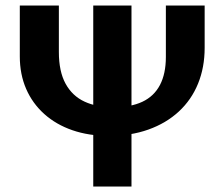

<svg xmlns="http://www.w3.org/2000/svg" viewBox="-20 -678 816 698"><path d="M376 -184Q303 -184 243.5 -204.5Q184 -225 141 -263.5Q98 -302 75 -355Q52 -408 52 -473V-658H194V-489Q194 -418 218.5 -373.5Q243 -329 287.5 -308.5Q332 -288 391 -288Q455 -288 497.5 -308Q540 -328 561.5 -369Q583 -410 583 -471V-658H724V-504Q724 -433 700 -374Q676 -315 630 -272.5Q584 -230 519.5 -207Q455 -184 376 -184ZM319 0V-658H458V0Z"/></svg>

Font: Ysabeau SC ExtraBold
Style: Regular
Weight: 800
Designer: Christian Thalmann (Catharsis Fonts)
Version: Version 2.001;gftools[0.9.30]; featfreeze: smcp